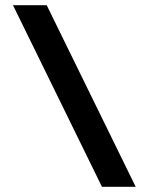

<svg xmlns="http://www.w3.org/2000/svg" viewBox="-20 -720 573 740"><path d="M503 0H373L30 -700H160Z"/></svg>

Font: Promplate
Style: Bold
Weight: 400
Designer: Evgeny Tarasenko
Foundry: Evgeny Tarasenko
Version: Version 1.000